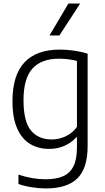

<svg xmlns="http://www.w3.org/2000/svg" viewBox="-20 -828 592 1078"><path d="M83.5 205V152.5Q163 178.5 235.5 178.5Q297 178.5 335.5 161Q374 143.5 393 104.5Q412 65.5 412 0V-57H408Q382 -27.5 343 -9.8Q304 8 256 8Q196.5 8 150.5 -18.8Q104.5 -45.5 77.2 -105.2Q50 -165 50 -260Q50 -405.5 117.2 -477.5Q184.5 -549.5 316 -549.5Q355.5 -549.5 396.8 -543.5Q438 -537.5 472 -526.5V-8Q472 117.5 414.2 173.8Q356.5 230 237.5 230Q200.5 230 158.8 223.5Q117 217 83.5 205ZM412 -115.5V-486Q391.5 -491.5 365 -495Q338.5 -498.5 311.5 -498.5Q212 -498.5 162 -442.8Q112 -387 112 -265.5Q112 -145 154 -95Q196 -45 270.5 -45Q311.5 -45 349.5 -63Q387.5 -81 412 -115.5ZM258 -629 364 -808H430L313.5 -629Z"/></svg>

Font: Encode Sans Light
Style: Regular
Weight: 300
Designer: Multiple Designers
Foundry: Impallari Type
Version: Version 2.000